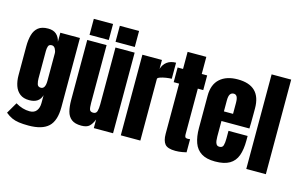

<svg xmlns="http://www.w3.org/2000/svg" viewBox="-120 -1242 2631 1685"><g transform="rotate(15 1195.5 -399.5)"><path d="M232.4 127Q181.6 127 145.3 121.8Q108.9 116.7 80.1 103.5Q51.3 90.3 22.5 66.4L81.5 -34.7Q145.5 3.4 209.5 3.4Q251.5 3.4 272 -23.4Q292.5 -50.3 292.5 -93.3V-165Q271.5 -89.8 180.7 -89.8Q128.4 -89.8 96.2 -114.7Q64 -139.6 49.3 -182.1Q34.7 -224.6 34.7 -276.9V-540Q34.7 -599.1 47.4 -644.3Q60.1 -689.5 91.8 -714.8Q123.5 -740.2 180.7 -740.2Q229 -740.2 256.1 -715.8Q283.2 -691.4 292.5 -649.9V-732.4H470.7V-104.5Q470.7 20 413.3 73.5Q356 127 232.4 127ZM251.5 -221.7Q292.5 -221.7 292.5 -295.9V-544.9Q292.5 -564.9 281 -585.9Q269.5 -606.9 249.5 -606.9Q224.1 -606.9 217.8 -588.1Q211.4 -569.3 211.4 -544.9V-295.9Q211.4 -269.5 218 -245.6Q224.6 -221.7 251.5 -221.7Z M680.2 7.8Q621.6 7.8 590.6 -16.6Q559.6 -41 548.3 -84.7Q537.1 -128.4 537.1 -187V-732.4H712.9V-207.5Q712.9 -163.6 719.7 -146.2Q726.6 -128.9 752 -128.9Q779.3 -128.9 786.4 -153.3Q793.5 -177.7 793.5 -216.3V-732.4H967.8V0H793V-78.1Q776.4 -36.1 753.2 -14.2Q730 7.8 680.2 7.8ZM781.2 -780.8V-926.3H956.1V-780.8ZM544.9 -780.8V-926.3H719.7V-780.8Z M1038.1 0V-732.4H1215.8V-650.9Q1228.5 -693.4 1260.7 -717.3Q1293 -741.2 1341.8 -741.2V-595.2Q1320.3 -595.2 1290.5 -590.6Q1260.7 -585.9 1238.3 -577.9Q1215.8 -569.8 1215.8 -560.1V0Z M1535.2 7.8Q1464.4 7.8 1439.7 -22.2Q1415 -52.2 1415 -114.3V-570.8H1365.7V-704.1H1415V-859.4H1585V-704.1H1634.3V-570.8H1585V-155.3Q1585 -137.2 1590.8 -129.9Q1596.7 -122.6 1613.3 -122.6Q1625 -122.6 1634.3 -124.5V-5.4Q1628.4 -3.4 1597.7 2.2Q1566.9 7.8 1535.2 7.8Z M1895 7.8Q1816.9 7.8 1770.5 -21.5Q1724.1 -50.8 1704.1 -106Q1684.1 -161.1 1684.1 -238.8V-533.2Q1684.1 -635.3 1742.7 -687.7Q1801.3 -740.2 1903.8 -740.2Q2114.7 -740.2 2114.7 -533.2V-480Q2114.7 -383.3 2112.8 -350.1H1858.9V-208.5Q1858.9 -189 1861.3 -170.2Q1863.8 -151.4 1872.3 -139.2Q1880.9 -127 1899.9 -127Q1927.2 -127 1934.1 -150.6Q1940.9 -174.3 1940.9 -212.4V-282.7H2114.7V-241.2Q2114.7 -159.2 2094.5 -103.8Q2074.2 -48.3 2026.1 -20.3Q1978 7.8 1895 7.8ZM1857.9 -437H1940.9V-535.6Q1940.9 -575.2 1931.2 -592.5Q1921.4 -609.9 1901.9 -609.9Q1880.9 -609.9 1869.4 -593.3Q1857.9 -576.7 1857.9 -535.6Z M2178.2 0V-859.4H2356V0Z"/></g></svg>

Font: webenart
Style: Regular
Weight: 400
Designer: Vernon Adams
Foundry: Vernon Adams
Version: Version 2.116; ttfautohint (v1.8.3)